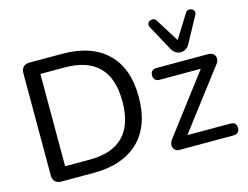

<svg xmlns="http://www.w3.org/2000/svg" viewBox="-102 -930 1418 1099"><g transform="rotate(-15 606.5 -381.0)"><path d="M135 0Q111 0 98 -13Q85 -26 85 -50V-655Q85 -679 98 -692Q111 -705 135 -705H328Q501 -705 594.5 -614.5Q688 -524 688 -353Q688 -268 664 -202Q640 -136 594 -91.5Q548 -47 481.5 -23.5Q415 0 328 0ZM178 -79H322Q390 -79 440 -96Q490 -113 523.5 -147Q557 -181 574 -232.5Q591 -284 591 -353Q591 -490 523.5 -558Q456 -626 322 -626H178ZM835 0Q820 0 811 -7Q802 -14 798.5 -25Q795 -36 798.5 -49Q802 -62 813 -75L1090 -440V-417H829Q812 -417 802.5 -426.5Q793 -436 793 -452Q793 -469 802.5 -478Q812 -487 829 -487H1134Q1151 -487 1161.5 -480Q1172 -473 1175.5 -462Q1179 -451 1176 -438.5Q1173 -426 1162 -414L881 -45V-70H1155Q1191 -70 1191 -35Q1191 -19 1181.5 -9.5Q1172 0 1155 0ZM987 -538Q970 -538 956.5 -547Q943 -556 933 -574L853 -721Q846 -733 849.5 -743.5Q853 -754 862.5 -758.5Q872 -763 882.5 -761.5Q893 -760 900 -749L987 -610L1074 -749Q1081 -760 1091.5 -761.5Q1102 -763 1111.5 -758.5Q1121 -754 1124.5 -743.5Q1128 -733 1121 -721L1041 -574Q1032 -556 1018 -547Q1004 -538 987 -538Z"/></g></svg>

Font: Nunito Medium
Style: Regular
Weight: 500
Designer: Vernon Adams
Foundry: Vernon Adams
Version: Version 3.602